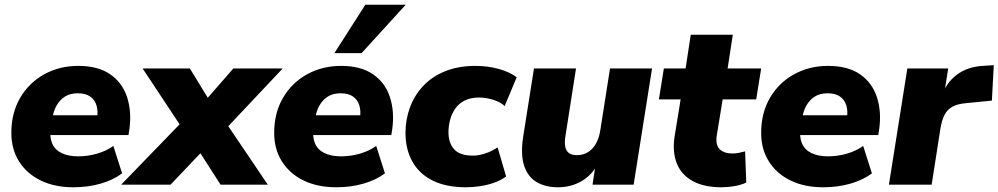

<svg xmlns="http://www.w3.org/2000/svg" viewBox="-20 -782 4228 813"><path d="M291 11Q212 11 153 -17.5Q94 -46 61 -98Q28 -150 28 -219Q28 -304 65.5 -368Q103 -432 167.5 -467.5Q232 -503 311 -503Q395 -503 446.5 -467.5Q498 -432 518 -371Q538 -310 528 -236L524 -210H173L185 -294H407L391 -281Q396 -312 388.5 -336Q381 -360 361.5 -373.5Q342 -387 309 -387Q277 -387 255 -373Q233 -359 219.5 -335Q206 -311 202 -281L195 -242Q189 -203 200.5 -175.5Q212 -148 240.5 -134Q269 -120 311 -120Q352 -120 391.5 -131.5Q431 -143 460 -164L497 -48Q460 -20 406.5 -4.5Q353 11 291 11Z M493 0 769 -285 768 -214 584 -492H784L880 -335H831L968 -492H1177L915 -214L916 -293L1114 0H914L805 -170L863 -169L702 0Z M1404 11Q1325 11 1266 -17.5Q1207 -46 1174 -98Q1141 -150 1141 -219Q1141 -304 1178.5 -368Q1216 -432 1280.5 -467.5Q1345 -503 1424 -503Q1508 -503 1559.5 -467.5Q1611 -432 1631 -371Q1651 -310 1641 -236L1637 -210H1286L1298 -294H1520L1504 -281Q1509 -312 1501.5 -336Q1494 -360 1474.5 -373.5Q1455 -387 1422 -387Q1390 -387 1368 -373Q1346 -359 1332.5 -335Q1319 -311 1315 -281L1308 -242Q1302 -203 1313.5 -175.5Q1325 -148 1353.5 -134Q1382 -120 1424 -120Q1465 -120 1504.5 -131.5Q1544 -143 1573 -164L1610 -48Q1573 -20 1519.5 -4.5Q1466 11 1404 11ZM1396 -557 1527 -762H1698L1511 -557Z M1954 11Q1869 11 1812 -17.5Q1755 -46 1726 -98Q1697 -150 1697 -219Q1697 -275 1715.5 -326Q1734 -377 1771 -417Q1808 -457 1864 -480Q1920 -503 1994 -503Q2044 -503 2090.5 -490.5Q2137 -478 2168 -455L2117 -333Q2099 -350 2068.5 -359.5Q2038 -369 2009 -369Q1973 -369 1948 -356.5Q1923 -344 1908 -322.5Q1893 -301 1886 -275Q1879 -249 1879 -222Q1879 -177 1903 -150Q1927 -123 1983 -123Q2007 -123 2035.5 -132.5Q2064 -142 2087 -158L2123 -35Q2104 -20 2075.5 -9.5Q2047 1 2015 6Q1983 11 1954 11Z M2342 11Q2290 11 2252.5 -11Q2215 -33 2199.5 -80Q2184 -127 2195 -201L2241 -492H2419L2374 -204Q2370 -179 2373.5 -161Q2377 -143 2389 -134Q2401 -125 2423 -125Q2449 -125 2469.5 -137.5Q2490 -150 2503.5 -174Q2517 -198 2522 -231L2563 -492H2741L2663 0H2489L2502 -86H2510Q2485 -39 2441 -14Q2397 11 2342 11Z M3036 11Q2960 11 2912 -16Q2864 -43 2845.5 -91Q2827 -139 2836 -201L2862 -361H2770L2791 -492H2883L2905 -635H3083L3061 -492H3203L3182 -361H3040L3015 -208Q3009 -167 3028 -149.5Q3047 -132 3082 -132Q3094 -132 3107 -134.5Q3120 -137 3135 -141L3140 -9Q3119 1 3091 6Q3063 11 3036 11Z M3466 11Q3387 11 3328 -17.5Q3269 -46 3236 -98Q3203 -150 3203 -219Q3203 -304 3240.5 -368Q3278 -432 3342.5 -467.5Q3407 -503 3486 -503Q3570 -503 3621.5 -467.5Q3673 -432 3693 -371Q3713 -310 3703 -236L3699 -210H3348L3360 -294H3582L3566 -281Q3571 -312 3563.5 -336Q3556 -360 3536.5 -373.5Q3517 -387 3484 -387Q3452 -387 3430 -373Q3408 -359 3394.5 -335Q3381 -311 3377 -281L3370 -242Q3364 -203 3375.5 -175.5Q3387 -148 3415.5 -134Q3444 -120 3486 -120Q3527 -120 3566.5 -131.5Q3606 -143 3635 -164L3672 -48Q3635 -20 3581.5 -4.5Q3528 11 3466 11Z M3744 0 3822 -492H3995L3976 -371H3967Q3984 -429 4029.5 -464Q4075 -499 4140 -503L4188 -506L4180 -356L4069 -345Q4034 -342 4012.5 -330Q3991 -318 3979.5 -295.5Q3968 -273 3962 -237L3925 0Z"/></svg>

Font: Nunito Sans 12pt ExtraLight 12pt Black
Style: Italic
Weight: 900
Italic angle: -9°
Version: Version 3.101;gftools[0.9.27]